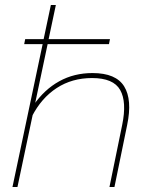

<svg xmlns="http://www.w3.org/2000/svg" viewBox="-20 -750 618 770"><path d="M30 0 151 -573H77L81 -593H155L184 -730H204L175 -593H421L417 -573H171L50 0ZM419 0 470 -249Q489 -341 462 -389Q435 -437 349 -437Q269 -437 207.5 -397Q146 -357 108 -283L115 -329Q158 -391 217.5 -424Q277 -457 351 -457Q445 -457 478 -403.5Q511 -350 490 -249L439 0Z"/></svg>

Font: Raleway Thin
Style: Italic
Weight: 100
Italic angle: -12°
Designer: Matt McInerney, Pablo Impallari, Rodrigo Fuenzalida
Foundry: Matt McInerney, Pablo Impallari, Rodrigo Fuenzalida
Version: Version 4.026